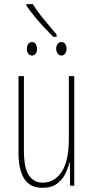

<svg xmlns="http://www.w3.org/2000/svg" viewBox="-20 -893 448 923"><path d="M138 -873Q164 -832 193.5 -797Q223 -762 252 -727V-716H236Q217 -735 193 -760.5Q169 -786 146.5 -813.5Q124 -841 107 -866V-873ZM134 -691Q145 -691 151.5 -681.5Q158 -672 158 -658Q158 -644 151.5 -635Q145 -626 134 -626Q122 -626 115.5 -635.5Q109 -645 109 -658Q109 -671 115.5 -681Q122 -691 134 -691ZM275 -691Q286 -691 293 -682Q300 -673 300 -659Q300 -645 293 -635.5Q286 -626 275 -626Q264 -626 257 -636Q250 -646 250 -659Q250 -672 257 -681.5Q264 -691 275 -691ZM337 -527V0H317L316 -112H314Q307 -83 292.5 -55Q278 -27 252 -8.5Q226 10 183 10Q69 10 69 -159V-527H95V-167Q95 -87 118.5 -51Q142 -15 185 -15Q242 -15 276.5 -67Q311 -119 311 -228V-527Z"/></svg>

Font: Noto Sans ExtraCondensed Thin
Style: Regular
Weight: 100
Width: 2
Designer: Monotype Design Team
Foundry: Monotype Imaging Inc.
Version: Version 2.013; ttfautohint (v1.8.4.7-5d5b)